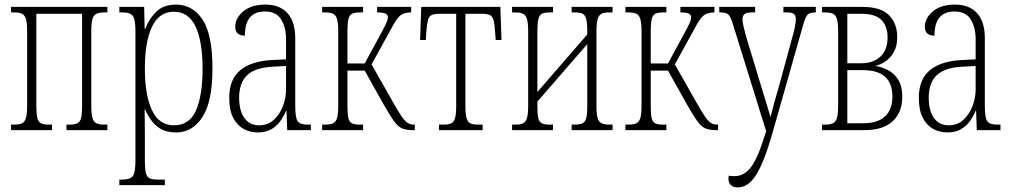

<svg xmlns="http://www.w3.org/2000/svg" viewBox="-20 -566 4392 835"><path d="M28 0V-24H41Q64 -24 76 -30Q88 -36 93 -53.5Q98 -71 98 -107V-429Q98 -465 93 -482.5Q88 -500 76 -506Q64 -512 41 -512H28V-536H447V-512H434Q411 -512 399 -506Q387 -500 382 -482.5Q377 -465 377 -429V-107Q377 -71 382 -53.5Q387 -36 399 -30Q411 -24 434 -24H447V0H269V-24H282Q304 -24 316 -29.5Q328 -35 332.5 -52.5Q337 -70 337 -106V-506H138V-106Q138 -70 142.5 -52.5Q147 -35 159 -29.5Q171 -24 193 -24H206V0Z M499 239V215H512Q545 215 557 200.5Q569 186 569 132V-429Q569 -465 564 -482.5Q559 -500 547 -506Q535 -512 512 -512H499V-536H607L609 -441H612Q629 -486 660.5 -516Q692 -546 746 -546Q817 -546 860.5 -481.5Q904 -417 904 -268Q904 -124 860.5 -57Q817 10 746 10Q693 10 661 -18Q629 -46 611 -90H609Q609 -71 609.5 -43Q610 -15 610 18V134Q610 169 614.5 186.5Q619 204 631 209.5Q643 215 666 215H697V239ZM736 -21Q804 -21 832.5 -86Q861 -151 861 -268Q861 -386 830.5 -450.5Q800 -515 736 -515Q672 -515 641 -449.5Q610 -384 610 -268Q610 -152 641 -86.5Q672 -21 736 -21Z M1101 10Q1068 10 1040 -5Q1012 -20 994.5 -53Q977 -86 977 -141Q977 -222 1026 -261.5Q1075 -301 1165 -305L1224 -308V-396Q1224 -446 1203 -481Q1182 -516 1132 -516Q1045 -516 1045 -411Q1003 -411 1003 -450Q1003 -487 1038 -516.5Q1073 -546 1134 -546Q1197 -546 1230.5 -508.5Q1264 -471 1264 -400V-107Q1264 -54 1274.5 -39Q1285 -24 1319 -24H1332V0H1229L1226 -84H1224Q1215 -62 1200 -40.5Q1185 -19 1161 -4.5Q1137 10 1101 10ZM1107 -21Q1145 -21 1171 -45Q1197 -69 1210.5 -105Q1224 -141 1224 -176V-279L1167 -276Q1089 -272 1054.5 -238.5Q1020 -205 1020 -141Q1020 -84 1043 -52.5Q1066 -21 1107 -21Z M1381 0V-24H1394Q1417 -24 1429 -30Q1441 -36 1446 -53.5Q1451 -71 1451 -107V-429Q1451 -465 1446 -482.5Q1441 -500 1429 -506Q1417 -512 1394 -512H1381V-536H1559V-512H1546Q1523 -512 1511.5 -506.5Q1500 -501 1495.5 -483.5Q1491 -466 1491 -430V-290H1566L1641 -428Q1657 -458 1662 -470.5Q1667 -483 1667 -491Q1667 -501 1657 -506.5Q1647 -512 1620 -512V-536H1768V-512Q1740 -512 1724 -501Q1708 -490 1689 -455L1596 -286L1690 -120Q1712 -81 1726 -60.5Q1740 -40 1752 -32Q1764 -24 1781 -24H1784V0H1778Q1748 0 1730 -7Q1712 -14 1695 -37Q1678 -60 1650 -109L1566 -259H1491V-106Q1491 -70 1495 -52.5Q1499 -35 1511 -29.5Q1523 -24 1546 -24H1559V0Z M1889 0V-24H1907Q1929 -24 1941.5 -29.5Q1954 -35 1959 -52.5Q1964 -70 1964 -106V-506H1893Q1870 -506 1858 -501Q1846 -496 1841.5 -479.5Q1837 -463 1834 -428L1832 -392H1807L1812 -536H2156L2161 -392H2136L2133 -428Q2131 -463 2126 -479.5Q2121 -496 2109.5 -501Q2098 -506 2075 -506H2004V-106Q2004 -70 2009 -52.5Q2014 -35 2026 -29.5Q2038 -24 2061 -24H2079V0Z M2207 0V-24H2220Q2243 -24 2255 -30Q2267 -36 2272 -53.5Q2277 -71 2277 -107V-429Q2277 -465 2272 -482.5Q2267 -500 2255 -506Q2243 -512 2220 -512H2207V-536H2385V-512H2372Q2349 -512 2337.5 -506.5Q2326 -501 2321.5 -483.5Q2317 -466 2317 -430V-166L2534 -416V-430Q2534 -466 2529.5 -483.5Q2525 -501 2513 -506.5Q2501 -512 2479 -512H2466V-536H2644V-512H2631Q2608 -512 2596 -506Q2584 -500 2579 -482.5Q2574 -465 2574 -429V-107Q2574 -71 2579 -53.5Q2584 -36 2596 -30Q2608 -24 2631 -24H2644V0H2466V-24H2479Q2501 -24 2513 -29.5Q2525 -35 2529.5 -52.5Q2534 -70 2534 -106V-374L2317 -124V-106Q2317 -70 2321 -52.5Q2325 -35 2337 -29.5Q2349 -24 2372 -24H2385V0Z M2700 0V-24H2713Q2736 -24 2748 -30Q2760 -36 2765 -53.5Q2770 -71 2770 -107V-429Q2770 -465 2765 -482.5Q2760 -500 2748 -506Q2736 -512 2713 -512H2700V-536H2878V-512H2865Q2842 -512 2830.5 -506.5Q2819 -501 2814.5 -483.5Q2810 -466 2810 -430V-290H2885L2960 -428Q2976 -458 2981 -470.5Q2986 -483 2986 -491Q2986 -501 2976 -506.5Q2966 -512 2939 -512V-536H3087V-512Q3059 -512 3043 -501Q3027 -490 3008 -455L2915 -286L3009 -120Q3031 -81 3045 -60.5Q3059 -40 3071 -32Q3083 -24 3100 -24H3103V0H3097Q3067 0 3049 -7Q3031 -14 3014 -37Q2997 -60 2969 -109L2885 -259H2810V-106Q2810 -70 2814 -52.5Q2818 -35 2830 -29.5Q2842 -24 2865 -24H2878V0Z M3189 249Q3170 249 3159 239.5Q3148 230 3148 210Q3148 203 3149 198Q3154 199 3160 199.5Q3166 200 3174 200Q3215 200 3244 163.5Q3273 127 3302 35L3312 5L3167 -462Q3158 -492 3148.5 -502Q3139 -512 3112 -512H3108V-536H3264V-512H3248Q3225 -512 3217 -504Q3209 -496 3209 -484Q3209 -469 3214.5 -447Q3220 -425 3226 -403L3286 -205Q3299 -162 3310 -126Q3321 -90 3331 -57Q3339 -89 3348.5 -124Q3358 -159 3370 -199L3426 -405Q3432 -425 3436.5 -446.5Q3441 -468 3441 -484Q3441 -497 3433.5 -504.5Q3426 -512 3403 -512H3387V-536H3528V-512H3526Q3499 -512 3490.5 -500.5Q3482 -489 3473 -458L3339 14Q3303 140 3268.5 194.5Q3234 249 3189 249Z M3555 0V-24H3568Q3591 -24 3603 -30Q3615 -36 3620 -53.5Q3625 -71 3625 -107V-429Q3625 -465 3620 -482.5Q3615 -500 3603 -506Q3591 -512 3568 -512H3555V-536H3731Q3810 -536 3846 -500Q3882 -464 3882 -405Q3882 -365 3867 -339Q3852 -313 3830 -298.5Q3808 -284 3788 -280V-279Q3815 -275 3842 -261Q3869 -247 3886.5 -219Q3904 -191 3904 -146Q3904 -78 3862.5 -39Q3821 0 3738 0ZM3665 -291H3727Q3778 -291 3809 -320Q3840 -349 3840 -403Q3840 -452 3813.5 -479Q3787 -506 3727 -506H3665ZM3665 -30H3732Q3799 -30 3830 -60.5Q3861 -91 3861 -147Q3861 -261 3732 -261H3665Z M4100 10Q4067 10 4039 -5Q4011 -20 3993.5 -53Q3976 -86 3976 -141Q3976 -222 4025 -261.5Q4074 -301 4164 -305L4223 -308V-396Q4223 -446 4202 -481Q4181 -516 4131 -516Q4044 -516 4044 -411Q4002 -411 4002 -450Q4002 -487 4037 -516.5Q4072 -546 4133 -546Q4196 -546 4229.5 -508.5Q4263 -471 4263 -400V-107Q4263 -54 4273.5 -39Q4284 -24 4318 -24H4331V0H4228L4225 -84H4223Q4214 -62 4199 -40.5Q4184 -19 4160 -4.5Q4136 10 4100 10ZM4106 -21Q4144 -21 4170 -45Q4196 -69 4209.5 -105Q4223 -141 4223 -176V-279L4166 -276Q4088 -272 4053.5 -238.5Q4019 -205 4019 -141Q4019 -84 4042 -52.5Q4065 -21 4106 -21Z"/></svg>

Font: Noto Serif ExtraCondensed ExtraLight
Style: Regular
Weight: 200
Width: 2
Designer: Monotype Design Team
Foundry: Monotype Imaging Inc.
Version: Version 2.015